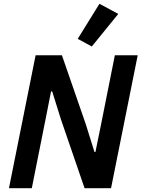

<svg xmlns="http://www.w3.org/2000/svg" viewBox="-20 -988 743 1008"><path d="M424 0 300 -361 254 -508H248L219 -361L147 0H27L167 -698H305L430 -337L476 -190H481L511 -337L583 -698H703L563 0ZM601 -915 462 -744 388 -784 502 -968Z"/></svg>

Font: IBM Plex Sans SemiBold
Style: Italic
Weight: 600
Italic angle: -11.31°
Designer: Mike Abbink, Paul van der Laan, Pieter van Rosmalen
Foundry: Bold Monday
Version: Version 3.201